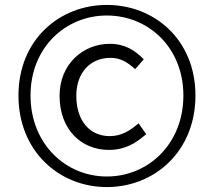

<svg xmlns="http://www.w3.org/2000/svg" viewBox="-20 -748 869 780"><path d="M414 12C608 12 774 -133 774 -360C774 -586 608 -728 414 -728C221 -728 55 -586 55 -360C55 -133 221 12 414 12ZM414 -31C246 -31 104 -164 104 -360C104 -555 246 -685 414 -685C583 -685 725 -555 725 -360C725 -164 583 -31 414 -31ZM422 -139C490 -139 532 -167 574 -203L543 -247C509 -218 474 -195 426 -195C343 -195 290 -259 290 -359C290 -451 345 -513 429 -513C469 -513 497 -496 529 -467L564 -507C529 -543 488 -570 426 -570C319 -570 222 -489 222 -359C222 -221 311 -139 422 -139Z"/></svg>

Font: Noto Sans CJK SC DemiLight
Style: Regular
Weight: 350
Designer: Ryoko NISHIZUKA 西塚涼子 (kana, bopomofo & ideographs); Paul D. Hunt (Latin, Greek & Cyrillic); Sandoll Communications 산돌커뮤니
Foundry: Adobe
Version: Version 2.004;hotconv 1.0.118;makeotfexe 2.5.65603